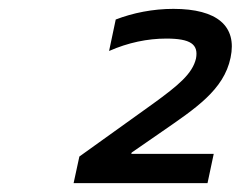

<svg xmlns="http://www.w3.org/2000/svg" viewBox="-20 -709 543 433"><path d="M462 -362H276L277 -365L345 -412C420 -464 485 -506 500 -579C515 -650 470 -689 371 -689C325 -689 280 -680 241 -665L226 -594C269 -613 313 -622 355 -622C410 -622 428 -609 422 -577C414 -543 383 -517 325 -475L159 -356L146 -296H448Z"/></svg>

Font: LT Wave Text Italic
Style: Regular
Weight: 400
Designer: Daniel Lyons
Version: Version 2.5 (Glyphs App)